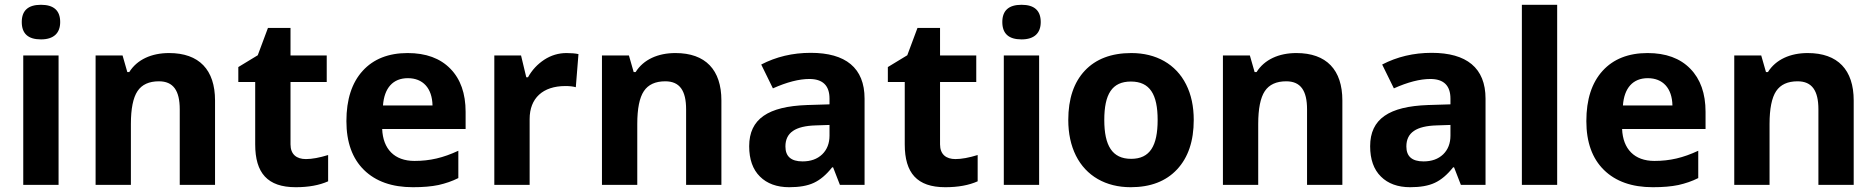

<svg xmlns="http://www.w3.org/2000/svg" viewBox="-20 -780 7915 810"><path d="M71.8 -687C71.8 -638.2 98.6 -613.8 152.8 -613.8C207 -613.8 233.9 -640.6 233.9 -687C233.9 -735.4 207 -759.8 152.8 -759.8C98.6 -759.8 71.8 -735.4 71.8 -687ZM227.1 -545.9H78.1V0H227.1Z M887.2 -356C887.2 -485.4 820.3 -556.2 693.4 -556.2C619.1 -556.2 558.6 -528.8 525.4 -476.1H517.1L497.1 -545.9H383.3V0H532.2V-256.8C532.2 -321.3 541.5 -367.7 560.1 -395.5C578.6 -423.3 608.9 -437 650.4 -437C711.4 -437 738.3 -397.5 738.3 -318.8V0H887.2Z M1270.5 -108.9C1231.4 -108.9 1205.6 -128.4 1205.6 -170.9V-434.1H1358.4V-545.9H1205.6V-662.1H1110.4L1067.4 -546.9L985.4 -497.1V-434.1H1056.6V-170.9C1056.6 -50.3 1108.4 9.8 1227.5 9.8C1281.7 9.8 1327.1 1.5 1364.3 -15.1V-126C1327.6 -114.7 1296.4 -108.9 1270.5 -108.9Z M1700.7 -450.2C1763.7 -450.2 1803.2 -408.7 1804.7 -335H1595.7C1601.1 -408.7 1637.7 -450.2 1700.7 -450.2ZM1721.7 9.8C1764.2 9.8 1800.3 6.8 1830.1 0.5C1859.9 -6.3 1887.7 -15.6 1913.6 -28.8V-144C1849.6 -114.3 1794.4 -101.1 1728.5 -101.1C1644 -101.1 1595.7 -151.4 1592.3 -235.8H1944.3V-308.1C1944.3 -385.7 1922.9 -446.3 1879.9 -490.2C1836.9 -534.2 1776.9 -556.2 1699.7 -556.2C1619.1 -556.2 1555.7 -531.2 1510.3 -481.4C1464.4 -431.2 1441.4 -360.4 1441.4 -269C1441.4 -180.2 1466.3 -111.3 1515.6 -63C1564.9 -14.6 1633.8 9.8 1721.7 9.8Z M2370.1 -556.2C2336.4 -556.2 2305.2 -546.9 2276.4 -528.3C2247.6 -509.3 2224.6 -484.9 2207.5 -454.1H2200.2L2178.2 -545.9H2065.4V0H2214.4V-277.8C2214.4 -365.7 2270 -417 2365.2 -417C2382.3 -417 2397 -415.5 2409.2 -412.1L2420.4 -551.8C2407.2 -554.7 2390.1 -556.2 2370.1 -556.2Z M3023.4 -356C3023.4 -485.4 2956.5 -556.2 2829.6 -556.2C2755.4 -556.2 2694.8 -528.8 2661.6 -476.1H2653.3L2633.3 -545.9H2519.5V0H2668.5V-256.8C2668.5 -321.3 2677.7 -367.7 2696.3 -395.5C2714.8 -423.3 2745.1 -437 2786.6 -437C2847.7 -437 2874.5 -397.5 2874.5 -318.8V0H3023.4Z M3627.4 0V-363.8C3627.4 -494.1 3546.9 -557.1 3400.4 -557.1C3323.7 -557.1 3254.4 -540.5 3191.4 -507.8L3240.7 -407.2C3299.8 -433.6 3351.1 -446.8 3394.5 -446.8C3451.2 -446.8 3479.5 -418.9 3479.5 -363.8V-339.8L3384.8 -336.9C3221.2 -331.1 3140.6 -278.8 3140.6 -163.1C3140.6 -107.9 3155.8 -64.9 3186 -35.2C3215.8 -5.4 3257.3 9.8 3309.6 9.8C3352.1 9.8 3386.7 3.9 3413.6 -8.8C3439.9 -21 3465.8 -42.5 3490.7 -74.2H3494.6L3523.4 0ZM3479.5 -208C3479.5 -175.3 3469.2 -148.9 3448.7 -128.9C3427.7 -108.9 3400.4 -99.1 3365.7 -99.1C3317.4 -99.1 3293.5 -120.1 3293.5 -162.1C3293.5 -220.7 3335.4 -248.5 3421.9 -251L3479.5 -252.9Z M4010.7 -108.9C3971.7 -108.9 3945.8 -128.4 3945.8 -170.9V-434.1H4098.6V-545.9H3945.8V-662.1H3850.6L3807.6 -546.9L3725.6 -497.1V-434.1H3796.9V-170.9C3796.9 -50.3 3848.6 9.8 3967.8 9.8C4022 9.8 4067.4 1.5 4104.5 -15.1V-126C4067.9 -114.7 4036.6 -108.9 4010.7 -108.9Z M4208.5 -687C4208.5 -638.2 4235.4 -613.8 4289.6 -613.8C4343.8 -613.8 4370.6 -640.6 4370.6 -687C4370.6 -735.4 4343.8 -759.8 4289.6 -759.8C4235.4 -759.8 4208.5 -735.4 4208.5 -687ZM4363.8 -545.9H4214.8V0H4363.8Z M4638.7 -273.9C4638.7 -382.8 4671.4 -436 4751 -436C4831.1 -436 4863.8 -381.8 4863.8 -273.9C4863.8 -165 4831.5 -109.9 4752 -109.9C4671.9 -109.9 4638.7 -166 4638.7 -273.9ZM5016.1 -273.9C5016.1 -331.1 5005.4 -381.3 4983.9 -423.8C4940.9 -509.3 4857.9 -556.2 4752.9 -556.2C4668.5 -556.2 4603 -531.2 4556.6 -481.9C4510.3 -432.6 4486.8 -363.3 4486.8 -273.9C4486.8 -216.8 4497.6 -166.5 4519 -123.5C4562 -37.6 4645 9.8 4750 9.8C4833.5 9.8 4898.9 -15.1 4945.8 -65.4C4992.7 -115.7 5016.1 -185.1 5016.1 -273.9Z M5643.1 -356C5643.1 -485.4 5576.2 -556.2 5449.2 -556.2C5375 -556.2 5314.5 -528.8 5281.2 -476.1H5272.9L5252.9 -545.9H5139.2V0H5288.1V-256.8C5288.1 -321.3 5297.4 -367.7 5315.9 -395.5C5334.5 -423.3 5364.7 -437 5406.2 -437C5467.3 -437 5494.1 -397.5 5494.1 -318.8V0H5643.1Z M6247.1 0V-363.8C6247.1 -494.1 6166.5 -557.1 6020 -557.1C5943.4 -557.1 5874 -540.5 5811 -507.8L5860.4 -407.2C5919.4 -433.6 5970.7 -446.8 6014.2 -446.8C6070.8 -446.8 6099.1 -418.9 6099.1 -363.8V-339.8L6004.4 -336.9C5840.8 -331.1 5760.3 -278.8 5760.3 -163.1C5760.3 -107.9 5775.4 -64.9 5805.7 -35.2C5835.4 -5.4 5877 9.8 5929.2 9.8C5971.7 9.8 6006.3 3.9 6033.2 -8.8C6059.6 -21 6085.4 -42.5 6110.4 -74.2H6114.3L6143.1 0ZM6099.1 -208C6099.1 -175.3 6088.9 -148.9 6068.4 -128.9C6047.4 -108.9 6020 -99.1 5985.4 -99.1C5937 -99.1 5913.1 -120.1 5913.1 -162.1C5913.1 -220.7 5955.1 -248.5 6041.5 -251L6099.1 -252.9Z M6549.3 -759.8H6400.4V0H6549.3Z M6931.6 -450.2C6994.6 -450.2 7034.2 -408.7 7035.6 -335H6826.7C6832 -408.7 6868.7 -450.2 6931.6 -450.2ZM6952.6 9.8C6995.1 9.8 7031.2 6.8 7061 0.5C7090.8 -6.3 7118.7 -15.6 7144.5 -28.8V-144C7080.6 -114.3 7025.4 -101.1 6959.5 -101.1C6875 -101.1 6826.7 -151.4 6823.2 -235.8H7175.3V-308.1C7175.3 -385.7 7153.8 -446.3 7110.8 -490.2C7067.9 -534.2 7007.8 -556.2 6930.7 -556.2C6850.1 -556.2 6786.6 -531.2 6741.2 -481.4C6695.3 -431.2 6672.4 -360.4 6672.4 -269C6672.4 -180.2 6697.3 -111.3 6746.6 -63C6795.9 -14.6 6864.7 9.8 6952.6 9.8Z M7800.3 -356C7800.3 -485.4 7733.4 -556.2 7606.4 -556.2C7532.2 -556.2 7471.7 -528.8 7438.5 -476.1H7430.2L7410.2 -545.9H7296.4V0H7445.3V-256.8C7445.3 -321.3 7454.6 -367.7 7473.1 -395.5C7491.7 -423.3 7522 -437 7563.5 -437C7624.5 -437 7651.4 -397.5 7651.4 -318.8V0H7800.3Z"/></svg>

Font: Samim
Style: Bold
Weight: 700
Foundry: DejaVu fonts team - Redesigned by Saber Rastikerdar
Version: Version 4.0.5